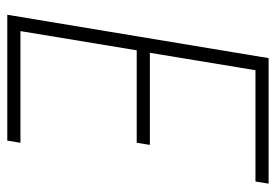

<svg xmlns="http://www.w3.org/2000/svg" viewBox="-138 -638 775 540"><g transform="rotate(90 250.0 -367.5)"><path d="M21 0 143 -735H496L490 -698H177L128 -401H387L381 -364H121L67 -37H381L375 0Z"/></g></svg>

Font: Iosevka SS04 XLt Obl
Style: Regular
Weight: 200
Italic angle: -9°
Monospace: yes
Designer: Belleve Invis
Foundry: Belleve Invis
Version: Version 19.0.0; ttfautohint (v1.8.4)